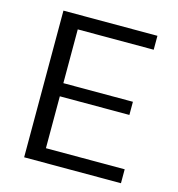

<svg xmlns="http://www.w3.org/2000/svg" viewBox="-99 -736 760 822"><g transform="rotate(15 281.0 -325.0)"><path d="M81.7 0V-650H498.3V-588.3H161.7V-350H470V-291.7H161.7V-61.7H510.8V0Z"/></g></svg>

Font: Boon
Style: Regular
Weight: 400
Designer: Sungsit Sawaiwan
Foundry: FontUni
Version: Version 3.0